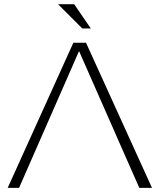

<svg xmlns="http://www.w3.org/2000/svg" viewBox="-20 -904 769 924"><path d="M527.8 -278.3 360.4 -658.2 71.8 0H17.1L333 -698.2H394L711.4 0H650.4L546.9 -234.4ZM417 -767.1H376L259.3 -883.8H336.9Z"/></svg>

Font: Voltera Light
Style: Light
Weight: 300
Designer: Bernd Montag
Version: Version 1.301